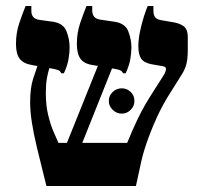

<svg xmlns="http://www.w3.org/2000/svg" viewBox="-20 -617 676 637"><path d="M134 0Q115 -75 103 -125.5Q91 -176 85.5 -212Q80 -248 80 -278Q80 -325 90 -356Q100 -387 112 -421L150 -407Q147 -401 143 -388.5Q139 -376 135.5 -356.5Q132 -337 132 -309Q132 -267 140 -234.5Q148 -202 158 -179Q168 -156 174 -143H402Q420 -187 434.5 -217.5Q449 -248 462.5 -271Q476 -294 489 -314L519 -361Q529 -376 530.5 -385.5Q532 -395 522 -397L482 -404Q457 -409 448 -423Q439 -437 439 -463Q439 -486 444.5 -512.5Q450 -539 457.5 -562.5Q465 -586 470 -597H489V-582Q489 -566 495.5 -559Q502 -552 515 -550L550 -544Q573 -541 588 -531Q603 -521 603 -494V-450Q603 -432 601 -418Q599 -404 595 -393.5Q591 -383 585 -373L548 -314Q520 -271 499.5 -225.5Q479 -180 465.5 -140Q452 -100 446 -69L431 0ZM190 -113 315 -424 362 -416 241 -113ZM183 -374Q180 -382 173 -384.5Q166 -387 150 -390L87 -401Q57 -406 45 -422.5Q33 -439 33 -471Q33 -508 44 -540.5Q55 -573 65 -597H84V-581Q84 -568 90.5 -560.5Q97 -553 111 -551L155 -545Q190 -540 200.5 -513.5Q211 -487 211 -459Q211 -444 207.5 -422Q204 -400 192 -374ZM388 -374Q385 -383 372.5 -386Q360 -389 339 -392L289 -401Q259 -405 247 -422Q235 -439 235 -471Q235 -508 246 -540.5Q257 -573 267 -597H286V-582Q286 -569 292.5 -561.5Q299 -554 312 -552L359 -545Q395 -540 405.5 -513.5Q416 -487 416 -459Q416 -444 412.5 -422Q409 -400 397 -374ZM384 -240Q367 -240 354 -252.5Q341 -265 341 -282Q341 -300 354 -312Q367 -324 384 -324Q401 -324 413.5 -312Q426 -300 426 -282Q426 -265 413.5 -252.5Q401 -240 384 -240Z"/></svg>

Font: Frank Ruhl Libre SemiBold
Style: Regular
Weight: 600
Designer: Yanek Iontef
Foundry: Fontef
Version: Version 6.003;gftools[0.9.30]